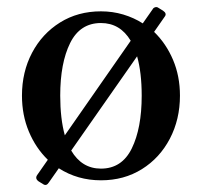

<svg xmlns="http://www.w3.org/2000/svg" viewBox="-20 -497 563 542"><path d="M265 12Q199 12 146 -22L118 18Q111 29 102 23L89 15Q78 7 85 -3L115 -46Q81 -79 61.5 -125.5Q42 -172 42 -227Q42 -294 70.5 -348Q99 -402 149.5 -433.5Q200 -465 265 -465Q298 -465 328 -456Q358 -447 383 -431L411 -471Q413 -475 418 -476.5Q423 -478 427 -475L440 -467Q452 -459 445 -450L415 -407Q449 -374 468.5 -328Q488 -282 488 -227Q488 -160 459.5 -105.5Q431 -51 380.5 -19.5Q330 12 265 12ZM265 -21Q324 -21 352 -78Q380 -135 380 -227Q380 -292 367 -338L181 -72Q211 -21 265 -21ZM163 -115 349 -382Q319 -432 265 -432Q206 -432 178 -375.5Q150 -319 150 -227Q150 -162 163 -115Z"/></svg>

Font: Zen Old Mincho SemiBold
Style: Regular
Weight: 600
Version: Version 1.500